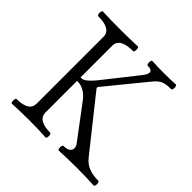

<svg xmlns="http://www.w3.org/2000/svg" viewBox="-169 -827 991 991"><g transform="rotate(45 326.0 -331.5)"><path d="M40.5 -13.7Q40.5 -20.5 42.2 -25.6Q43.9 -30.8 46.9 -30.8Q137.7 -30.8 137.7 -87.9V-575.2Q137.7 -631.3 42.5 -631.3Q39.6 -631.3 37.6 -636.7Q35.6 -642.1 35.6 -648.9Q35.6 -655.8 37.6 -660.6Q39.6 -665.5 42.5 -665.5Q96.2 -663.1 170.9 -663.1Q245.6 -663.1 298.8 -665.5Q301.8 -665.5 303.5 -660.4Q305.2 -655.3 305.2 -647.9Q305.2 -641.1 303.5 -636.2Q301.8 -631.3 298.8 -631.3Q202.1 -631.3 202.1 -575.2V-343.3H208Q223.1 -343.3 241 -359.1Q258.8 -375 273.4 -393.1L418.9 -577.1Q437 -600.6 437 -613.3Q437 -631.3 403.8 -631.3Q400.9 -631.3 398.9 -636.7Q397 -642.1 397 -648.9Q397 -655.8 398.9 -660.6Q400.9 -665.5 403.8 -665.5Q439.9 -663.1 490.2 -663.1Q540 -663.1 576.2 -665.5Q579.6 -665.5 581.5 -660.4Q583.5 -655.3 583.5 -647.9Q583.5 -641.1 581.5 -636.2Q579.6 -631.3 576.2 -631.3Q550.3 -631.3 533.9 -627.7Q517.6 -624 504.9 -615.2Q492.2 -606.4 478 -588.9L302.7 -374.5Q299.3 -370.6 299.3 -366.7Q299.3 -363.8 302.7 -358.9L523.4 -81.5Q544.4 -54.7 573.5 -42.7Q602.5 -30.8 645 -30.8Q647.9 -30.8 649.9 -25.4Q651.9 -20 651.9 -13.2Q651.9 -6.3 649.9 -1.5Q647.9 3.4 645 3.4Q585.4 0 517.6 0Q449.2 0 389.6 3.4Q386.2 3.4 384.3 -1.7Q382.3 -6.8 382.3 -14.2Q382.3 -21 384.3 -25.9Q386.2 -30.8 389.6 -30.8Q415 -30.8 426.8 -39.8Q438.5 -48.8 438.5 -62.5Q438.5 -76.2 429.2 -87.9L295.9 -265.6Q276.4 -292 253.4 -304.9Q230.5 -317.9 209.5 -317.9H202.1V-87.9Q202.1 -30.8 293.9 -30.8Q296.9 -30.8 298.8 -25.4Q300.8 -20 300.8 -13.2Q300.8 -6.3 298.8 -1.5Q296.9 3.4 293.9 3.4Q236.3 0 170.4 0Q104.5 0 46.9 3.4Q43.9 3.4 42.2 -1.7Q40.5 -6.8 40.5 -13.7Z"/></g></svg>

Font: JuniusX Light
Style: Regular
Weight: 300
Designer: Peter S. Baker
Foundry: Briery Creek Software
Version: Version 1.008